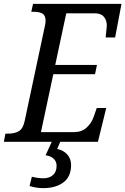

<svg xmlns="http://www.w3.org/2000/svg" viewBox="-39 -734 649 994"><path d="M508 -540Q514 -594 514 -600Q514 -629 499 -647Q484 -665 452 -665H304L247 -398H463L453 -350H237L173 -50H344Q383 -50 409 -73Q435 -96 447 -132L462 -175H511L468 0H273L257 37Q290 44 309.5 66Q329 88 329 120Q329 181 289 210.5Q249 240 185 240Q149 240 114 229L126 181Q158 189 186 189Q216 189 235 172.5Q254 156 254 124Q254 102 238.5 87.5Q223 73 197 70L229 0H-19L-11 -42H1Q38 -42 59.5 -55.5Q81 -69 89 -109L192 -593Q197 -612 197 -626Q197 -654 181 -663.5Q165 -673 135 -673H123L132 -714H590L557 -540Z"/></svg>

Font: Noto Serif Narrow
Style: Italic
Weight: 400
Width: 4
Italic angle: -12°
Designer: Monotype Design Team
Foundry: Monotype Imaging Inc.
Version: Version 1.001